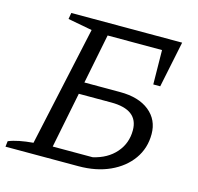

<svg xmlns="http://www.w3.org/2000/svg" viewBox="-103 -753 880 855"><g transform="rotate(15 337.0 -325.5)"><path d="M-6 0 -3 -26Q19 -35 47 -40.5Q75 -46 110 -49L230 -601L118 -622L123 -651H634L590 -438H558L556 -596H272L312 -630L197 -55H381Q447 -70 485 -113.5Q523 -157 523 -217Q523 -312 398 -312H211L222 -367H424Q510 -367 559 -327.5Q608 -288 608 -222Q608 -157 572.5 -107Q537 -57 474.5 -28.5Q412 0 330 0Z"/></g></svg>

Font: Piazzolla 24pt
Style: Italic
Weight: 400
Italic angle: -11.3°
Designer: Juan Pablo del Peral
Foundry: Huerta Tipografica
Version: Version 2.005